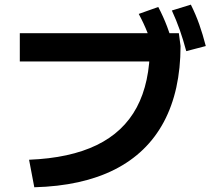

<svg xmlns="http://www.w3.org/2000/svg" viewBox="-20 -802 904 819"><path d="M619.6 -606.6 682.4 -539.7H64.5V-660.3H742.9L750.2 -605.5Q749.8 -414.7 678.7 -281.7Q607.5 -148.8 468.8 -78.7Q330.1 -8.6 126.3 -3.2L104 -120.6Q278 -127.6 392.3 -183Q506.7 -238.4 563.2 -343.9Q619.6 -449.3 619.6 -606.6ZM571.8 -742.6 655.1 -772.2Q676.5 -731.5 692.6 -689.3Q708.8 -647.1 723.5 -596.2L639.6 -572.1Q625 -622.3 609.2 -662.5Q593.3 -702.7 571.8 -742.6ZM713.1 -757.2 794.1 -782.2Q815 -740.3 830 -698Q844.9 -655.6 857.8 -605.6L774.5 -583.8Q761.2 -633.6 746.7 -674.7Q732.1 -715.9 713.1 -757.2Z"/></svg>

Font: Pretendard GOV Variable
Style: Regular
Weight: 400
Designer: Base glyphs from Inter by Rasmus Andersson; Hangul glyphs from Noto Sans CJK(Source Han Sans) by Jang Soo-young and Kang
Foundry: Kil Hyung-jin
Version: Version 1.307;Glyphs 3.2 (3192)